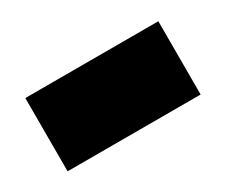

<svg xmlns="http://www.w3.org/2000/svg" viewBox="-44 -441 406 345"><g transform="rotate(-30 159.0 -268.0)"><path d="M21 -192V-344H297V-192Z"/></g></svg>

Font: Noto Sans Black
Style: Regular
Weight: 900
Designer: Monotype Design Team
Foundry: Monotype Imaging Inc.
Version: Version 2.007